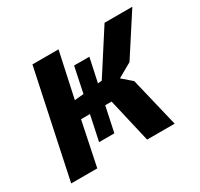

<svg xmlns="http://www.w3.org/2000/svg" viewBox="-113 -642 817 784"><g transform="rotate(-30 296.0 -250.0)"><path d="M223 -207H181L138 0H15L121 -500H244L198 -287L241 -291L266 -411H338L314 -299L333 -301L461 -500H592L469 -310L402 -272L447 -233L503 0H373L325 -207H295L270 -89H198Z"/></g></svg>

Font: PT Sans
Style: Bold Italic
Weight: 700
Italic angle: -12°
Designer: A.Korolkova, O.Umpeleva, V.Yefimov
Foundry: ParaType Ltd
Version: Version 2.003W OFL